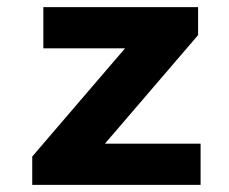

<svg xmlns="http://www.w3.org/2000/svg" viewBox="-20 -516 640 536"><path d="M70 0V-79L329 -381H101V-496H533V-418L273 -115H540V0Z"/></svg>

Font: Source Code Pro
Style: Bold
Weight: 700
Monospace: yes
Designer: Paul D. Hunt, Teo Tuominen
Foundry: Adobe Systems Incorporated
Version: Version 2.030;PS 1.000;hotconv 16.6.51;makeotf.lib2.5.65220